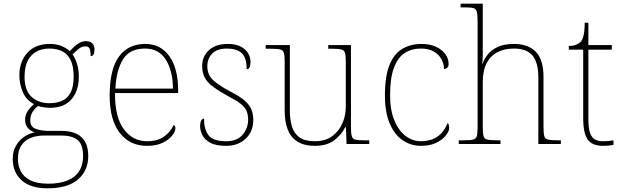

<svg xmlns="http://www.w3.org/2000/svg" viewBox="-20 -780 3370 1040"><path d="M237 240Q146 240 97.5 197Q49 154 49 80Q49 39 67 8.5Q85 -22 112.5 -40Q140 -58 168 -63Q146 -70 131 -86.5Q116 -103 116 -132Q116 -161 134 -184Q152 -207 164 -216Q121 -239 103 -282.5Q85 -326 85 -372Q85 -446 128 -494Q171 -542 250 -542Q286 -542 313 -531Q340 -520 358 -503Q367 -513 380 -525.5Q393 -538 409.5 -547.5Q426 -557 445 -557Q470 -557 481 -544Q492 -531 492 -513Q492 -496 487 -486Q482 -476 471 -476Q471 -505 465 -517Q459 -529 445 -529Q423 -529 407.5 -516.5Q392 -504 373 -485Q387 -466 397 -435Q407 -404 407 -364Q407 -289 367.5 -242.5Q328 -196 250 -196Q238 -196 216 -199Q194 -202 186 -206Q169 -193 156.5 -174Q144 -155 144 -126Q144 -93 174 -82Q204 -71 244 -71H313Q361 -71 393 -56Q425 -41 441.5 -11Q458 19 458 65Q458 144 402.5 192Q347 240 237 240ZM241 215Q304 215 346 197.5Q388 180 409 147Q430 114 430 66Q430 1 399.5 -22.5Q369 -46 311 -46H220Q180 -46 147.5 -33.5Q115 -21 96 7Q77 35 77 82Q77 117 92.5 147.5Q108 178 144 196.5Q180 215 241 215ZM247 -221Q288 -221 317.5 -234.5Q347 -248 363 -280Q379 -312 379 -365Q379 -419 363.5 -452.5Q348 -486 318.5 -501.5Q289 -517 247 -517Q208 -517 178 -501Q148 -485 130.5 -451.5Q113 -418 113 -364Q113 -290 151 -255.5Q189 -221 247 -221Z M776 10Q683 10 628.5 -60.5Q574 -131 574 -262Q574 -404 624 -473Q674 -542 767 -542Q850 -542 897.5 -475.5Q945 -409 945 -290V-276H603Q602 -146 650.5 -80.5Q699 -15 777 -15Q834 -15 869 -40.5Q904 -66 921 -103Q926 -100 928 -96Q930 -92 930 -85Q930 -68 912.5 -45.5Q895 -23 861 -6.5Q827 10 776 10ZM917 -300Q916 -397 878 -457Q840 -517 766 -517Q682 -517 646 -458Q610 -399 605 -300Z M1205 10Q1149 10 1118.5 -7Q1088 -24 1076 -48.5Q1064 -73 1064 -95Q1064 -109 1066.5 -118.5Q1069 -128 1073.5 -132.5Q1078 -137 1085 -137Q1085 -80 1109.5 -47.5Q1134 -15 1205 -15Q1264 -15 1294 -50Q1324 -85 1324 -132Q1324 -156 1317 -175.5Q1310 -195 1289.5 -213Q1269 -231 1228 -252Q1170 -284 1136.5 -308.5Q1103 -333 1089 -359.5Q1075 -386 1075 -422Q1075 -475 1112 -508.5Q1149 -542 1213 -542Q1258 -542 1285.5 -527Q1313 -512 1325 -489.5Q1337 -467 1337 -445Q1337 -426 1332 -415.5Q1327 -405 1316 -405Q1316 -470 1288 -493.5Q1260 -517 1210 -517Q1155 -517 1129 -489.5Q1103 -462 1103 -421Q1103 -374 1136 -344.5Q1169 -315 1230 -283Q1281 -257 1307 -233.5Q1333 -210 1342.5 -185.5Q1352 -161 1352 -131Q1352 -68 1311 -29Q1270 10 1205 10Z M1685 10Q1603 10 1562.5 -37.5Q1522 -85 1522 -184V-442Q1522 -477 1518 -492.5Q1514 -508 1498 -512Q1482 -516 1445 -516H1419V-536H1550V-181Q1550 -134 1561 -96Q1572 -58 1601.5 -36.5Q1631 -15 1685 -15Q1741 -15 1778 -41.5Q1815 -68 1834 -110.5Q1853 -153 1853 -202V-442Q1853 -477 1849 -492.5Q1845 -508 1829 -512Q1813 -516 1776 -516H1758V-536H1881V-94Q1881 -60 1885 -44Q1889 -28 1903.5 -24Q1918 -20 1948 -20H1980V0H1857L1854 -91H1850Q1831 -52 1791.5 -21Q1752 10 1685 10Z M2260 10Q2206 10 2162 -19.5Q2118 -49 2091.5 -110Q2065 -171 2065 -263Q2065 -369 2090.5 -430Q2116 -491 2161 -516.5Q2206 -542 2263 -542Q2309 -542 2342 -526.5Q2375 -511 2392.5 -486.5Q2410 -462 2410 -433Q2410 -425 2407 -419Q2404 -413 2398.5 -410Q2393 -407 2385 -406Q2385 -434 2371 -459.5Q2357 -485 2329.5 -501Q2302 -517 2259 -517Q2210 -517 2172.5 -493Q2135 -469 2114 -413.5Q2093 -358 2093 -264Q2093 -184 2116 -128Q2139 -72 2177 -43.5Q2215 -15 2260 -15Q2302 -16 2330 -29Q2358 -42 2376 -64.5Q2394 -87 2405 -114Q2410 -108 2411.5 -101.5Q2413 -95 2413 -86Q2413 -70 2395.5 -47Q2378 -24 2344 -7Q2310 10 2260 10Z M2465 0V-20H2490Q2527 -20 2543 -24Q2559 -28 2563 -43.5Q2567 -59 2567 -94V-662Q2567 -699 2563 -715.5Q2559 -732 2544.5 -736Q2530 -740 2500 -740H2475V-760H2595V-482Q2595 -474 2594.5 -465Q2594 -456 2593.5 -448.5Q2593 -441 2592 -435H2594Q2603 -461 2622.5 -485.5Q2642 -510 2676.5 -526Q2711 -542 2763 -542Q2841 -542 2882.5 -499.5Q2924 -457 2924 -362V-94Q2924 -59 2928 -43.5Q2932 -28 2948.5 -24Q2965 -20 3001 -20H3018V0H2896V-360Q2896 -441 2864.5 -479Q2833 -517 2763 -517Q2713 -517 2675 -497.5Q2637 -478 2616 -438Q2595 -398 2595 -334V-94Q2595 -59 2599 -43.5Q2603 -28 2619.5 -24Q2636 -20 2672 -20H2691V0Z M3246 10Q3188 10 3163.5 -24Q3139 -58 3139 -141V-511H3061V-531Q3082 -531 3097.5 -536.5Q3113 -542 3123 -551Q3133 -560 3140 -584Q3147 -608 3147 -657H3167V-536H3294V-511H3167V-132Q3167 -68 3185 -41.5Q3203 -15 3245 -15Q3262 -15 3274.5 -16Q3287 -17 3303 -20V5Q3287 8 3273.5 9Q3260 10 3246 10Z"/></svg>

Font: Noto Serif Khmer Thin
Style: Regular
Weight: 250
Version: Version 2.003